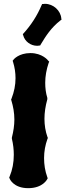

<svg xmlns="http://www.w3.org/2000/svg" viewBox="-20 -980 341 1002"><path d="M232 -663C231 -665 201 -703 139 -703C78 -703 51 -670 50 -668L46 -663L48 -657C57 -628 61 -600 61 -572C61 -536 54 -501 40 -465L38 -461L39 -457C49 -424 55 -391 55 -356C55 -325 50 -294 42 -262V-256C49 -227 52 -199 52 -172C52 -132 45 -94 30 -58L28 -54L30 -49C30 -47 50 2 127 2C204 2 226 -44 227 -46L229 -50L227 -55C215 -88 210 -121 210 -155C210 -189 216 -223 228 -256L230 -260L228 -264C217 -295 212 -327 212 -360C212 -392 217 -426 227 -462V-469C219 -495 216 -521 216 -548C216 -582 222 -616 234 -652L237 -658ZM300 -883C297 -925 258 -960 215 -960C212 -960 209 -960 206 -959H200L197 -953C174 -898 142 -849 103 -806L99 -802L101 -796C109 -764 140 -741 174 -741C177 -741 181 -742 184 -742L190 -743L192 -747C219 -792 247 -836 296 -874L301 -877Z"/></svg>

Font: Hanalei Fill
Style: Regular
Weight: 400
Designer: Astigmatic (AOETI)
Foundry: Astigmatic (AOETI)
Version: Version 1.000